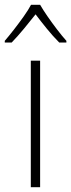

<svg xmlns="http://www.w3.org/2000/svg" viewBox="-46 -784 298 804"><path d="M122 0H83V-530H122ZM122 -764Q134 -743 153 -715.5Q172 -688 193 -660.5Q214 -633 232 -613V-606H202Q176 -632 150 -664Q124 -696 103 -724Q81 -696 54.5 -664Q28 -632 3 -606H-26V-613Q-8 -634 13 -661Q34 -688 53.5 -715.5Q73 -743 84 -764Z"/></svg>

Font: Noto Sans Disp ExtLt
Style: Regular
Weight: 200
Designer: Monotype Design Team
Foundry: Monotype Imaging Inc.
Version: Version 2.000;GOOG;noto-source:20170915:90ef993387c0